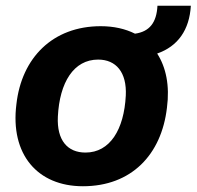

<svg xmlns="http://www.w3.org/2000/svg" viewBox="-20 -637 683 667"><path d="M277 -107C215 -107 177 -149 181 -232C187 -351 236 -430 321 -430C383 -430 421 -386 417 -305C411 -187 362 -107 277 -107ZM268 10C436 10 541 -99 560 -263C570 -339 557 -403 526 -451C598 -476 638 -533 643 -617H527C524 -558 499 -527 449 -520C415 -537 375 -546 330 -546C163 -546 55 -436 37 -275C15 -101 110 10 268 10Z"/></svg>

Font: Mona Sans
Style: Bold Italic
Weight: 700
Italic angle: -11.7°
Designer: Deni Anggara
Foundry: GitHub
Version: Version 2.000;Glyphs 3.2.3 (3260)